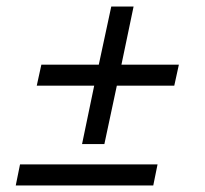

<svg xmlns="http://www.w3.org/2000/svg" viewBox="-20 -565 625 585"><path d="M387 -545 350 -368H525L511 -304H336L298 -126H230L267 -304H92L106 -368H281L319 -545ZM28 0 41 -64H460L447 0Z"/></svg>

Font: Nacelle
Style: Italic
Weight: 400
Italic angle: -12°
Designer: Sora Sagano
Foundry: Sora Sagano
Version: Version 1.000;FEAKit 1.0